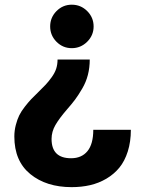

<svg xmlns="http://www.w3.org/2000/svg" viewBox="-20 -562 614 798"><path d="M278.3 -542.5Q315.9 -542.5 342.5 -515.9Q369.1 -489.3 369.1 -452.1Q369.1 -415 342.3 -388.4Q315.4 -361.8 278.3 -361.8Q241.2 -361.8 214.8 -388.4Q188.5 -415 188.5 -452.1Q188.5 -489.3 214.8 -515.9Q241.2 -542.5 278.3 -542.5ZM353 -314.5Q353 -280.8 345.2 -250.5Q337.4 -220.2 321.5 -193.4Q305.7 -166.5 292.5 -148.7Q279.3 -130.9 257.8 -106.4Q226.6 -70.3 210.4 -42.5Q194.3 -14.6 194.3 15.6Q194.3 95.7 275.4 95.7Q319.3 95.7 343.5 66.2Q367.7 36.6 367.7 -22.5H523.9Q523.9 26.9 511.2 67.1Q498.5 107.4 476.1 134.8Q453.6 162.1 422.1 180.7Q390.6 199.2 354.7 207.5Q318.8 215.8 277.8 215.8Q172.4 215.8 106 161.6Q39.6 107.4 39.6 5.4Q39.6 -19 45.7 -42.5Q51.8 -65.9 60.1 -82.8Q68.4 -99.6 83.5 -118.9Q98.6 -138.2 109.6 -149.7Q120.6 -161.1 138.7 -178.7Q159.2 -198.7 169.9 -210.2Q180.7 -221.7 194.1 -240Q207.5 -258.3 213.4 -276.1Q219.2 -293.9 219.2 -314.5Z"/></svg>

Font: Epilogue ExtraBold
Style: Regular
Weight: 800
Designer: Tyler Finck
Foundry: Etcetera Type Co
Version: Version 2.112